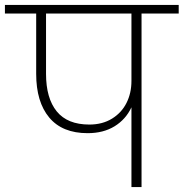

<svg xmlns="http://www.w3.org/2000/svg" viewBox="-52 -760 746 780"><path d="M674 -705H523V0H482V-324Q459 -275 413.5 -247Q368 -219 304 -219Q201 -219 148 -282.5Q95 -346 95 -460V-705H-32V-740H674ZM482 -705H135V-460Q135 -361 178.5 -307.5Q222 -254 311 -254Q364 -254 403 -278Q442 -302 462 -342Q482 -382 482 -431Z"/></svg>

Font: Fz Poppins ExtLt
Style: Regular
Weight: 200
Designer: Ninad Kale (Devanagari), Jonny Pinhorn (Latin)
Foundry: Indian Type Foundry
Version: Vit hóa bi Vntype.Com & FontZin.Com